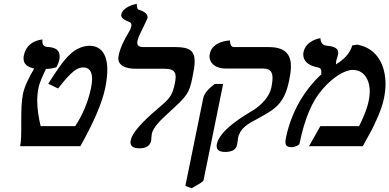

<svg xmlns="http://www.w3.org/2000/svg" viewBox="-20 -770 2050 1011"><path d="M101 -276C93 -238 92 -189 92 -143V-103C92 -67 92 -32 86 0H403C470 -120 518 -225 535 -311C542 -347 545 -377 545 -403C545 -508 491 -529 452 -529C413 -529 375 -509 350 -485C312 -450 278 -398 234 -329L286 -304C356 -395 387 -415 419 -415C449 -415 465 -394 465 -354C465 -342 463 -327 460 -310C444 -231 413 -161 376 -106H194C183 -153 176 -197 176 -239C176 -263 178 -285 183 -308C188 -335 206 -373 222 -407C238 -407 258 -410 277 -416C285 -430 290 -445 293 -458C294 -463 294 -469 294 -474C294 -506 272 -521 228 -523C211 -524 203 -534 203 -553C203 -556 203 -559 204 -562C204 -562 122 -559 106 -479C104 -473 104 -468 104 -462C104 -431 126 -417 160 -409C133 -364 109 -315 101 -276Z M704 -556C707 -569 714 -586 720 -597C726 -608 756 -672 757 -675V-680C757 -700 732 -713 710 -719C707 -720 700 -724 700 -750C687 -747 627 -734 619 -694C619 -692 618 -691 618 -690C618 -672 644 -661 659 -655C665 -653 672 -650 672 -638C672 -635 672 -633 671 -630C669 -620 661 -604 655 -595C636 -563 614 -523 605 -478C604 -473 603 -468 603 -463C603 -426 639 -408 695 -408H846C892 -408 905 -392 905 -365C905 -355 903 -344 901 -332C887 -265 872 -250 819 -205C777 -169 679 -86 669 -33C668 -29 667 -25 667 -21C667 0 682 11 714 11C750 11 770 -3 776 -29C776 -32 777 -38 777 -44C777 -49 778 -55 779 -64C787 -101 824 -136 873 -181C965 -265 976 -278 993 -361C1000 -395 1005 -424 1005 -447C1005 -498 982 -522 908 -522H740C719 -522 703 -525 703 -545C703 -548 703 -552 704 -556Z M1233 -42C1244 -95 1282 -116 1340 -147C1426 -194 1477 -222 1502 -344C1507 -368 1512 -395 1512 -421C1512 -474 1490 -522 1397 -522H1212C1199 -522 1191 -534 1191 -557C1191 -557 1098 -555 1085 -487C1084 -482 1083 -478 1083 -474C1083 -437 1115 -409 1169 -409H1369C1406 -409 1415 -386 1415 -359C1415 -343 1412 -326 1409 -310C1394 -239 1320 -193 1307 -186C1264 -160 1137 -85 1122 -12C1121 -8 1121 -4 1121 0C1121 20 1136 30 1165 30C1202 30 1223 18 1228 -7C1229 -15 1231 -23 1232 -30C1232 -35 1233 -39 1233 -42ZM989 221C1026 201 1050 187 1052 178L1155 -328H1111C1078 -304 1055 -278 1050 -252L956 209Z M1835 -531C1822 -487 1790 -456 1749 -431C1749 -437 1750 -445 1751 -452C1752 -457 1754 -461 1755 -465L1754 -464C1757 -470 1759 -476 1760 -483C1761 -487 1761 -490 1761 -492C1761 -522 1726 -527 1696 -530C1686 -532 1670 -536 1667 -569C1667 -569 1591 -559 1578 -495C1577 -491 1577 -486 1577 -482C1577 -453 1598 -428 1641 -418C1664 -414 1672 -409 1672 -394C1672 -390 1672 -386 1670 -380L1677 -383C1581 -297 1513 -177 1486 -46C1484 -37 1483 -29 1483 -22C1483 -5 1490 5 1515 5C1535 5 1556 -7 1557 -13C1584 -147 1625 -240 1678 -300C1733 -364 1796 -402 1837 -402C1894 -402 1927 -354 1927 -287C1927 -273 1925 -258 1922 -242C1913 -194 1888 -140 1871 -106H1667L1607 0H1890C1905 -27 1922 -58 1937 -85C1950 -111 1990 -191 2002 -253C2007 -278 2010 -303 2010 -327C2010 -429 1964 -517 1861 -535Z"/></svg>

Font: Libertinus Serif
Style: Bold Italic
Weight: 700
Italic angle: -12°
Designer: Philipp H. Poll, Khaled Hosny
Foundry: Caleb Maclennan
Version: Version 7.050;RELEASE